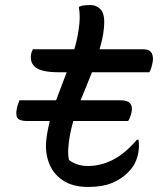

<svg xmlns="http://www.w3.org/2000/svg" viewBox="-20 -727 640 760"><path d="M57 -330H202Q212 -358 223 -385.5Q234 -413 244 -441H213Q145 -441 120.5 -460.5Q96 -480 104 -517Q107 -526 110 -532H274Q280 -551 284 -569.5Q288 -588 291 -608Q295 -633 295.5 -655.5Q296 -678 292 -700Q304 -705 314.5 -706Q325 -707 337 -707Q364 -707 380.5 -687Q397 -667 391 -613Q389 -592 384.5 -572Q380 -552 374 -532H547Q573 -532 581 -515.5Q589 -499 583 -475Q581 -466 578.5 -457.5Q576 -449 571 -441H344Q333 -413 321.5 -385Q310 -357 299 -330H458Q514 -330 499 -275Q494 -258 487 -248H270Q262 -219 257 -193Q251 -158 250 -136Q249 -114 253 -94Q265 -84 284 -77Q303 -70 328 -70Q379 -70 427 -94.5Q475 -119 522 -174H528Q533 -147 526 -114Q520 -92 512 -77Q504 -62 484 -42Q459 -17 421.5 -2Q384 13 329 13Q267 13 228 -13.5Q189 -40 173 -84Q157 -128 164 -179Q166 -197 169.5 -214Q173 -231 177 -248H88Q58 -248 49.5 -259.5Q41 -271 47 -299Q49 -309 52 -316.5Q55 -324 57 -330Z"/></svg>

Font: Recursive Mn Csl St
Style: Italic
Weight: 400
Italic angle: -15°
Monospace: yes
Version: Version 1.079;hotconv 1.0.112;makeotfexe 2.5.65598; ttfautoh